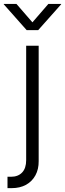

<svg xmlns="http://www.w3.org/2000/svg" viewBox="-62 -765 335 989"><path d="M72.8 -529.3H137.2V64.9Q137.7 106.4 120.6 137.9Q103.5 169.4 72.3 186.8Q41 204.1 -2 204.1H-23.4V145.5H-5.4Q31.2 145.5 52 123.5Q72.8 101.6 72.8 60.1ZM22.9 -744.6 105 -649.9 187 -744.6H252.9V-742.7L134.8 -609.9H75.2L-42.5 -742.7V-744.6Z"/></svg>

Font: Inter 24pt Light
Style: Regular
Weight: 300
Designer: Rasmus Andersson
Foundry: rsms
Version: Version 4.001;git-66647c0bb